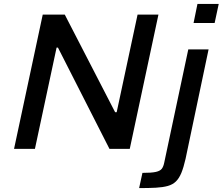

<svg xmlns="http://www.w3.org/2000/svg" viewBox="-20 -763 1141 984"><path d="M52 0 199 -688H312L570 -188H578L685 -688H792L645 0H541L277 -519H270L159 0ZM972 -645 992 -743H1101L1080 -645ZM693 201 710 123Q757 123 779 118Q801 113 809.5 101.5Q818 90 822 69L945 -510H1049L931 51Q921 95 909.5 123Q898 151 881.5 167Q865 183 840 190Q815 197 779 199Q743 201 693 201Z"/></svg>

Font: Saira SemiExpanded Medium
Style: Italic
Weight: 500
Width: 6
Italic angle: -12°
Designer: Hector Gatti with collaboration of the Omnibus-Type team
Foundry: Omnibus-Type
Version: Version 1.101